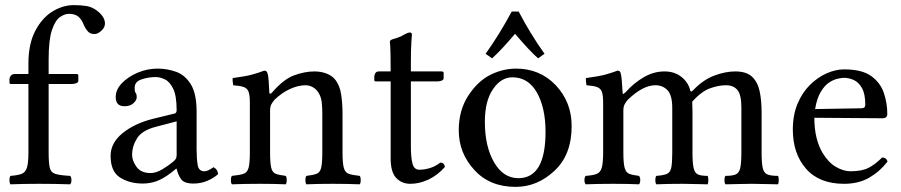

<svg xmlns="http://www.w3.org/2000/svg" viewBox="-20 -718 3520 750"><path d="M170 -122Q170 -81 174.5 -62.5Q179 -44 197 -38.5Q215 -33 254 -31Q259 -26 259 -14Q259 -3 254 2Q228 1 194.5 0.5Q161 0 131 0Q101 0 74 0.5Q47 1 21 2Q17 -2 17 -14Q17 -27 21 -31Q48 -33 63.5 -38.5Q79 -44 85 -62.5Q91 -81 91 -122V-390H22Q17 -390 17 -396V-409Q17 -415 22 -422Q27 -429 40 -429H91V-469Q91 -547 118 -598Q145 -649 185.5 -673.5Q226 -698 268 -698Q297 -698 318 -694.5Q339 -691 358 -677Q390 -653 390 -626Q390 -611 376 -598Q362 -585 349 -585Q333 -585 324 -594.5Q315 -604 309 -617Q299 -643 285.5 -653.5Q272 -664 249 -664Q233 -664 214.5 -651.5Q196 -639 183 -601Q170 -563 170 -486V-429H278Q286 -429 286 -423V-403Q286 -396 278 -393Q270 -390 263 -390H170Z M506 -375Q506 -359 510 -355Q514 -351 514 -337Q514 -327 501.5 -315Q489 -303 466 -303Q432 -303 432 -339Q432 -368 456 -393Q480 -418 517.5 -434Q555 -450 596 -450Q633 -450 668 -437.5Q703 -425 725.5 -388.5Q748 -352 748 -281V-134Q748 -100 752 -74.5Q756 -49 778 -49Q787 -49 798 -55Q809 -61 814 -65Q823 -60 827 -53.5Q831 -47 832 -38Q816 -23 790.5 -12Q765 -1 736 -1Q699 -1 687 -18.5Q675 -36 670 -59H668L648 -43Q615 -18 589.5 -9.5Q564 -1 538 -1Q486 -1 449 -24.5Q412 -48 412 -109Q412 -160 459 -198Q506 -236 578 -254L664 -275Q666 -276 668 -279Q670 -282 670 -287Q670 -344 656.5 -371.5Q643 -399 624 -408Q605 -417 588 -417Q560 -417 533 -408Q506 -399 506 -375ZM670 -244 590 -223Q535 -209 515.5 -178Q496 -147 496 -113Q496 -90 513.5 -66Q531 -42 568 -42Q589 -42 613 -56Q637 -70 656 -86Q662 -91 666 -96.5Q670 -102 670 -112Z M1044 -358Q1088 -409 1129.5 -424Q1171 -439 1208 -439Q1234 -439 1256 -430.5Q1278 -422 1291 -405Q1308 -382 1313 -347Q1318 -312 1318 -271V-122Q1318 -81 1323 -62.5Q1328 -44 1342.5 -39Q1357 -34 1385 -31Q1389 -27 1389 -14Q1389 -2 1385 2Q1363 1 1336 0.5Q1309 0 1279 0Q1249 0 1224.5 0.5Q1200 1 1177 2Q1173 -2 1173 -14Q1173 -27 1177 -31Q1203 -34 1216.5 -39Q1230 -44 1234.5 -62.5Q1239 -81 1239 -122V-274Q1239 -297 1237 -316.5Q1235 -336 1227 -351Q1218 -368 1203.5 -376.5Q1189 -385 1174 -385Q1145 -385 1113 -370.5Q1081 -356 1052 -328Q1046 -321 1040.5 -311.5Q1035 -302 1035 -286V-122Q1035 -81 1039.5 -62.5Q1044 -44 1057.5 -39Q1071 -34 1096 -31Q1100 -27 1100 -14Q1100 -2 1096 2Q1074 1 1050 0.5Q1026 0 996 0Q966 0 937.5 0.5Q909 1 886 2Q882 -2 882 -14Q882 -27 886 -31Q916 -34 931 -39Q946 -44 951 -62.5Q956 -81 956 -122V-317Q956 -346 951 -359.5Q946 -373 932 -378Q918 -383 891 -385Q890 -390 889 -399.5Q888 -409 889 -413Q941 -420 966 -427Q991 -434 1012 -442Q1018 -442 1020.5 -439.5Q1023 -437 1024 -434Q1028 -426 1029.5 -402Q1031 -378 1032 -358Q1032 -351 1036 -352Q1040 -353 1044 -358Z M1460 -439H1506Q1506 -481 1505.5 -503Q1505 -525 1504.5 -534.5Q1504 -544 1503.5 -547.5Q1503 -551 1503 -555Q1503 -560 1509.5 -563Q1516 -566 1525 -568Q1535 -571 1543 -574.5Q1551 -578 1559 -583Q1573 -591 1581 -591Q1589 -591 1589 -583Q1589 -583 1587 -555Q1585 -527 1585 -478V-439H1705Q1713 -439 1713 -433V-413Q1713 -406 1705 -403Q1697 -400 1689 -400H1585V-147Q1585 -101 1591.5 -78Q1598 -55 1618 -55Q1638 -55 1659.5 -61.5Q1681 -68 1700 -83Q1715 -83 1718 -66Q1689 -33 1653.5 -16.5Q1618 0 1583 0Q1549 0 1527.5 -23Q1506 -46 1506 -99V-400H1447Q1442 -400 1442 -406V-419Q1442 -425 1446 -432Q1450 -439 1460 -439Z M2107 -508 2082 -490Q2047 -521 1992 -586Q1937 -521 1902 -490L1877 -508Q1930 -582 1979 -673H2006Q2052 -585 2107 -508ZM1996 -450Q2089 -450 2151 -385Q2213 -319 2213 -226Q2213 -113 2146 -51Q2079 12 1994 12Q1893 12 1833 -54Q1772 -120 1772 -209Q1772 -287 1809 -344Q1846 -401 1896 -426Q1945 -450 1996 -450ZM1982 -416Q1937 -416 1906 -370Q1874 -324 1874 -242Q1874 -146 1910 -84Q1946 -22 2005 -22Q2111 -22 2111 -203Q2111 -297 2077 -357Q2043 -416 1982 -416Z M2412 -358Q2412 -349 2416 -351.5Q2420 -354 2424 -358Q2455 -393 2494 -416Q2533 -439 2576 -439Q2615 -439 2642 -417.5Q2669 -396 2676 -365Q2678 -359 2681.5 -361Q2685 -363 2687 -365Q2726 -406 2769.5 -422.5Q2813 -439 2852 -439Q2896 -439 2918 -418Q2940 -397 2947.5 -361Q2955 -325 2955 -280V-122Q2955 -81 2959.5 -61.5Q2964 -42 2978 -36.5Q2992 -31 3019 -31Q3022 -27 3022 -14Q3022 -3 3019 2Q2998 2 2972 1Q2946 0 2916 0Q2886 0 2859.5 1Q2833 2 2814 2Q2810 -2 2810 -14Q2810 -27 2814 -31Q2840 -31 2853.5 -36.5Q2867 -42 2871.5 -61.5Q2876 -81 2876 -122V-298Q2876 -348 2860.5 -366.5Q2845 -385 2816 -385Q2787 -385 2753.5 -373Q2720 -361 2684 -321Q2684 -312 2684.5 -302Q2685 -292 2685 -281V-122Q2685 -81 2689.5 -61.5Q2694 -42 2706.5 -36.5Q2719 -31 2744 -31Q2747 -27 2747 -14Q2747 -3 2744 2Q2725 2 2700.5 1Q2676 0 2646 0Q2616 0 2589.5 0.5Q2563 1 2544 2Q2540 -2 2540 -14Q2540 -27 2544 -31Q2571 -33 2584.5 -38.5Q2598 -44 2602 -62.5Q2606 -81 2606 -122V-296Q2606 -346 2587.5 -365.5Q2569 -385 2540 -385Q2491 -385 2432 -328Q2426 -321 2420.5 -311.5Q2415 -302 2415 -286V-122Q2415 -81 2420 -62.5Q2425 -44 2438 -39Q2451 -34 2476 -31Q2481 -26 2481 -14Q2481 -3 2476 2Q2454 1 2430 0.5Q2406 0 2376 0Q2346 0 2318.5 0.5Q2291 1 2268 2Q2263 -3 2263 -14Q2263 -26 2268 -31Q2296 -33 2310.5 -38.5Q2325 -44 2330.5 -62.5Q2336 -81 2336 -122V-317Q2336 -346 2331 -359.5Q2326 -373 2312 -378Q2298 -383 2271 -385Q2270 -390 2269 -399.5Q2268 -409 2269 -413Q2321 -420 2346 -427Q2371 -434 2392 -442Q2398 -442 2400.5 -439.5Q2403 -437 2404 -434Q2407 -426 2409 -403Q2411 -380 2412 -358Z M3277 0Q3180 0 3128.5 -59Q3077 -118 3077 -212Q3077 -269 3095.5 -313Q3114 -357 3144 -386.5Q3174 -416 3209 -431.5Q3244 -447 3277 -447Q3347 -447 3383 -421Q3419 -395 3432.5 -355Q3446 -315 3446 -273Q3446 -256 3427 -256L3161 -258Q3161 -215 3169.5 -180.5Q3178 -146 3193 -121Q3216 -83 3245.5 -66Q3275 -49 3302 -49Q3346 -49 3372 -62Q3398 -75 3426 -103Q3443 -102 3447 -87Q3417 -48 3375.5 -24Q3334 0 3277 0ZM3164 -292 3345 -295Q3360 -295 3360 -309Q3360 -351 3347 -374Q3334 -397 3315 -405.5Q3296 -414 3277 -414Q3268 -414 3252 -410.5Q3236 -407 3218.5 -395.5Q3201 -384 3186 -359Q3171 -334 3164 -292Z"/></svg>

Font: Ponomar
Style: Regular
Weight: 400
Version: Version 1.301; ttfautohint (v1.8.4.7-5d5b)